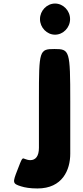

<svg xmlns="http://www.w3.org/2000/svg" viewBox="-20 -790 467 1085"><path d="M200 -234V45C200 93 181 115 151 115C140 115 128 111 120 108C105 101 105 102 78 172C51 241 50 248 99 263C121 270 150 275 192 275C333 275 377 170 377 79V-217C377 -505 374 -513 288 -513C202 -513 200 -505 200 -234ZM206 -682C206 -634 245 -594 291 -594C337 -594 376 -634 376 -682C376 -730 337 -770 291 -770C245 -770 206 -730 206 -682Z"/></svg>

Font: Hussar Print
Style: Bold
Weight: 700
Foundry: Cannot Into Space Fonts
Version: Version 2.00